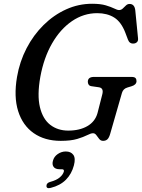

<svg xmlns="http://www.w3.org/2000/svg" viewBox="-20 -734 754 1021"><path d="M470 -714Q514.5 -714 542.8 -705.5Q571 -697 587.5 -688.8Q604 -680.5 613 -680.5Q624.5 -680.5 633 -688.8Q641.5 -697 649.8 -705Q658 -713 669 -713Q696 -713 699.5 -678L714 -530.5Q715.5 -516.5 708.2 -509.8Q701 -503 691 -502.5Q669 -500.5 660.5 -523L646.5 -560Q624.5 -617.5 587.2 -640.8Q550 -664 497 -664Q424.5 -664 362.5 -621.5Q300.5 -579 256.8 -503Q213 -427 194.5 -325.5Q177 -228 192.2 -164.5Q207.5 -101 247.2 -70.2Q287 -39.5 343 -39.5Q403.5 -39.5 444.8 -63.5Q486 -87.5 498.5 -132.5L523.5 -230.5Q533.5 -266.5 505 -270L467 -275.5Q456 -277 451.5 -283.8Q447 -290.5 447 -299Q447 -325 480 -325H678.5Q695 -325 700.5 -319Q706 -313 706 -302Q705 -282.5 678.5 -275L658.5 -269Q635 -262.5 628.5 -240L566 -22.5Q560 -1.5 551.2 6.8Q542.5 15 528 15Q515.5 15 507.5 4.8Q499.5 -5.5 492.2 -15.5Q485 -25.5 474.5 -25.5Q463.5 -25.5 444 -15.5Q424.5 -5.5 390.8 4.8Q357 15 303 15Q218 15 159.2 -26Q100.5 -67 76.5 -143.2Q52.5 -219.5 70.5 -325Q84.5 -406.5 121.2 -477.2Q158 -548 212 -601.2Q266 -654.5 331.8 -684.2Q397.5 -714 470 -714ZM297.5 166Q274 166 265 153.2Q256 140.5 261.5 121Q267 99 287 85.2Q307 71.5 330 71.5Q357 71.5 370 89.5Q383 107.5 373 145.5Q361 191 330.5 221.8Q300 252.5 250 265Q227 271 227 254.5Q227 238.5 248 233Q281 224 298 209.2Q315 194.5 319.5 178.5Q322.5 166 309 166Z"/></svg>

Font: Fraunces 9pt Soft
Style: Italic
Weight: 400
Italic angle: -16°
Version: Version 1.000;[0bf87f6ff]